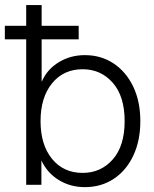

<svg xmlns="http://www.w3.org/2000/svg" viewBox="-43 -748 623 777"><path d="M300.3 9.3Q242.2 9.3 195.6 -19Q148.9 -47.4 125 -97.7H124.5V0H63V-727.5H125.5V-418.5H126.5Q147.9 -467.8 195.1 -496.3Q242.2 -524.9 300.3 -524.9Q366.2 -524.9 416.7 -491.2Q467.3 -457.5 496.1 -397.5Q524.9 -337.4 524.9 -257.8Q524.9 -178.2 496.3 -117.9Q467.8 -57.6 417.2 -24.2Q366.7 9.3 300.3 9.3ZM291.5 -48.3Q365.2 -48.3 413.3 -102.8Q461.4 -157.2 461.4 -257.8Q461.4 -358.4 413.3 -413.1Q365.2 -467.8 291.5 -467.8Q213.9 -467.8 167.5 -410.6Q121.1 -353.5 121.1 -257.8Q121.1 -162.1 167.5 -105.2Q213.9 -48.3 291.5 -48.3ZM-23.4 -588.9V-643.6H275.4V-588.9Z"/></svg>

Font: Inter Display Light
Style: Regular
Weight: 300
Designer: Rasmus Andersson
Foundry: rsms
Version: Version 4.000;git-a52131595